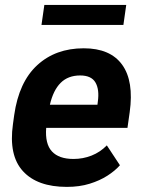

<svg xmlns="http://www.w3.org/2000/svg" viewBox="-20 -729 567 759"><path d="M479 -709.5 467.8 -630.4H144L155.3 -709.5ZM492.7 -285.6 483.9 -223.6H162.6Q157.7 -160.2 185.3 -130.4Q212.9 -100.6 270.5 -100.6Q308.1 -100.6 342 -114Q376 -127.4 402.3 -154.3L454.1 -75.7Q434.6 -53.7 404.5 -34.4Q374.5 -15.1 334.5 -2.7Q294.4 9.8 244.1 9.8Q127.4 9.8 70.6 -52.5Q13.7 -114.7 31.2 -238.3L36.1 -273.9Q54.7 -404.8 127.2 -471.4Q199.7 -538.1 311 -538.1Q416 -538.1 462.9 -473.1Q509.8 -408.2 492.7 -285.6ZM365.2 -314.9 366.7 -327.1Q373.5 -375 357.4 -402.8Q341.3 -430.7 296.9 -430.7Q249 -430.7 219.7 -401.4Q190.4 -372.1 177.2 -314.9Z"/></svg>

Font: Robert Sans ExtraBold
Style: Italic
Weight: 800
Italic angle: -8°
Designer: Christian Robertson (extended by Adam Twardoch)
Foundry: Google
Version: Version 12.135;April 2, 2019;FontCreator 11.5.0.2425 64-bit;